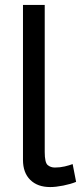

<svg xmlns="http://www.w3.org/2000/svg" viewBox="-20 -750 328 777"><path d="M73 -730H161V-135Q161 -92 173 -82Q185 -72 202 -72Q223 -72 242 -76.5Q261 -81 274 -86L288 -14Q266 -5 236 1Q206 7 183 7Q132 7 102.5 -22Q73 -51 73 -103Z"/></svg>

Font: Raleway Thin Medium
Style: Regular
Weight: 500
Version: Version 4.026